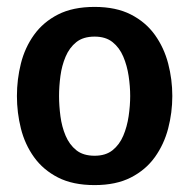

<svg xmlns="http://www.w3.org/2000/svg" viewBox="-20 -528 547 556"><path d="M29 -250Q29 -298 40.5 -344Q52 -390 78.5 -427Q105 -464 148 -486Q191 -508 254 -508Q316 -508 359 -486Q402 -464 428.5 -427Q455 -390 467 -344Q479 -298 479 -250Q479 -202 467 -156Q455 -110 428.5 -73Q402 -36 359 -14Q316 8 254 8Q191 8 148 -14Q105 -36 78.5 -73Q52 -110 40.5 -156Q29 -202 29 -250ZM151 -250Q151 -222 155 -191.5Q159 -161 170 -135Q181 -109 201 -93Q221 -77 254 -77Q286 -77 306 -93Q326 -109 337 -135Q348 -161 352.5 -191.5Q357 -222 357 -250Q357 -278 352.5 -308Q348 -338 337 -364Q326 -390 306 -406Q286 -422 254 -422Q221 -422 201 -406Q181 -390 170 -364Q159 -338 155 -308Q151 -278 151 -250Z"/></svg>

Font: Epunda Sans SemiBold
Style: Regular
Weight: 600
Designer: Simon Atzbach
Foundry: typofactur
Version: Version 2.204; ttfautohint (v1.8.4.7-5d5b)